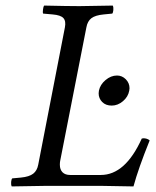

<svg xmlns="http://www.w3.org/2000/svg" viewBox="-20 -667 559 689"><path d="M117.2 -76.2 212.9 -568.8Q217.3 -591.3 207.5 -602.1Q197.8 -612.8 168.9 -615.2L134.8 -618.2Q132.8 -622.1 134.3 -632.8Q135.7 -643.6 138.2 -647Q226.1 -645 265.1 -645Q294.9 -645 384.8 -647Q387.7 -640.1 386.7 -630.6Q385.7 -621.1 382.8 -618.2L352.1 -615.2Q321.8 -612.3 307.9 -601.6Q293.9 -590.8 290 -568.8L195.8 -88.9Q194.8 -84 194.8 -75.7Q194.8 -58.6 204.3 -48.8Q213.9 -39.1 231.9 -39.1H341.8Q429.7 -39.1 488.8 -169.9Q496.1 -171.9 504.4 -169.7Q512.7 -167.5 517.1 -163.1Q476.6 -63 459 2Q371.1 0 345.2 0H142.1Q111.8 0 22 2Q19 -4.9 20 -14.4Q21 -23.9 23.9 -26.9L55.2 -29.8Q85 -32.7 99.1 -43.7Q113.3 -54.7 117.2 -76.2ZM380.9 -288.1Q359.4 -288.1 346.7 -301Q334 -314 334 -332Q334 -333.5 334.5 -336.9Q335 -340.3 335 -341.8Q339.4 -363.3 358.6 -379.6Q377.9 -396 399.9 -396Q418 -396 431.4 -382.6Q444.8 -369.1 444.8 -350.1Q444.8 -349.1 444.3 -346.2Q443.8 -343.3 443.8 -341.8Q439.9 -319.8 421.4 -304Q402.8 -288.1 380.9 -288.1Z"/></svg>

Font: Linux Libertine G
Style: Italic
Weight: 400
Italic angle: -12°
Designer: Philipp H. Poll
Foundry: Philipp H. Poll
Version: Version 5.1.3